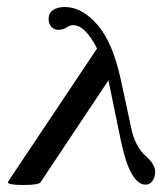

<svg xmlns="http://www.w3.org/2000/svg" viewBox="-20 -510 462 542"><path d="M44.9 12.2Q2 12.2 2 3.9L253.9 -373Q220.7 -439 186 -439Q177.7 -439 168.9 -433.1Q158.7 -425.8 145 -425.8Q132.3 -425.8 124.8 -434.6Q117.2 -443.4 117.2 -457Q117.2 -472.7 129.4 -481.4Q141.6 -490.2 163.1 -490.2Q211.4 -490.2 254.9 -440.2Q298.3 -390.1 320.8 -286.1L350.1 -149.9Q360.8 -96.2 393.1 -67.9Q418 -45.9 418 -24.9Q418 -9.8 410.4 0.7Q402.8 11.2 391.1 11.2Q347.7 11.2 321.8 -109.9L286.1 -283.2L94.2 4.9Q88.9 12.2 44.9 12.2Z"/></svg>

Font: Junicode SmCond Medium
Style: Italic
Weight: 500
Width: 4
Italic angle: -11°
Designer: Peter S. Baker
Version: Version 2.206